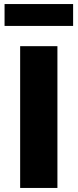

<svg xmlns="http://www.w3.org/2000/svg" viewBox="-20 -928 383 948"><path d="M79.5 0V-700H263.5V0ZM2.5 -800V-908H341V-800Z"/></svg>

Font: Geologica Roman ExtraBold
Style: Regular
Weight: 800
Designer: Sindre Bremnes, Frode Helland
Foundry: Monokrom Skriftforlag AS
Version: Version 1.010;gftools[0.9.28]